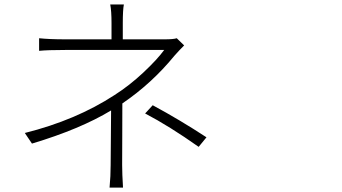

<svg xmlns="http://www.w3.org/2000/svg" viewBox="-20 -811 1540 865"><path d="M532.2 -345.7 531.2 -344.7Q531.2 -301.8 530.8 -201.2Q530.3 -100.6 530.3 -67.4Q530.3 -28.3 534.2 34.2H473.6Q478.5 -17.6 478.5 -67.4Q478.5 -98.6 479.5 -188Q480.5 -277.3 480.5 -313.5Q341.8 -229.5 124 -164.1L91.8 -211.9Q322.3 -269.5 496.1 -382.8Q563.5 -425.8 626 -484.4Q688.5 -543 719.7 -585.9H273.4Q195.3 -585.9 156.2 -582V-638.7Q203.1 -633.8 273.4 -633.8H482.4V-707Q482.4 -761.7 476.6 -791H538.1Q533.2 -766.6 533.2 -707V-633.8H723.6Q760.7 -633.8 776.4 -638.7L809.6 -606.4Q785.2 -582 765.6 -559.6Q664.1 -435.5 532.2 -345.7ZM633.8 -299.8 668 -336.9Q791 -270.5 910.2 -192.4L875 -149.4Q742.2 -243.2 633.8 -299.8Z"/></svg>

Font: Bpmf Zihi Sans Light
Style: Light
Weight: 300
Foundry: But Ko
Version: Version 1.320